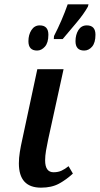

<svg xmlns="http://www.w3.org/2000/svg" viewBox="-20 -855 460 885"><path d="M169 10Q218 10 252 -8.5Q286 -27 316 -55L296 -89Q280 -76 264 -68.5Q248 -61 227 -61Q188 -61 188 -116Q188 -136 192 -160Q196 -184 202 -212L273 -536H152L82 -209Q76 -183 71.5 -155Q67 -127 67 -102Q67 10 169 10ZM228 -675H269Q300 -712 333 -751Q366 -790 385 -824L388 -835H292Q266 -761 229 -689ZM151 -622Q171 -622 187 -640Q203 -658 203 -695Q203 -738 163 -738Q139 -738 125 -716.5Q111 -695 111 -665Q111 -622 151 -622ZM368 -622Q389 -622 404.5 -640Q420 -658 420 -695Q420 -738 380 -738Q355 -738 341.5 -716.5Q328 -695 328 -665Q328 -622 368 -622Z"/></svg>

Font: Noto Serif SemiCondensed Semi
Style: Italic
Weight: 600
Width: 4
Italic angle: -12°
Designer: Monotype Design Team
Foundry: Monotype Imaging Inc.
Version: Version 1.901